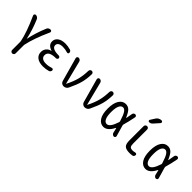

<svg xmlns="http://www.w3.org/2000/svg" viewBox="138 -1882 3224 3224"><g transform="rotate(45 1750.0 -270.5)"><path d="M206.1 -31.2Q170.9 -208 47.9 -478.5Q41 -492.2 49.3 -505.9Q57.6 -519.5 74.2 -519.5Q93.8 -519.5 110.8 -508.3Q127.9 -497.1 136.7 -477.5Q212.9 -297.9 248 -128.9Q248 -127.9 249 -127.9Q250 -127.9 250 -128.9Q285.2 -298.8 361.3 -480.5Q369.1 -499 386.2 -509.3Q403.3 -519.5 423.8 -519.5Q439.5 -519.5 448.2 -506.3Q457 -493.2 450.2 -478.5Q330.1 -213.9 292 -31.2Q290 -24.4 290 -8.8V178.7Q290 195.3 277.8 207.5Q265.6 219.7 249 219.7Q232.4 219.7 220.2 208Q208 196.3 208 178.7V-8.8Q208 -17.6 206.1 -31.2Z M685.5 -276.4Q686.5 -276.4 686.5 -278.3Q686.5 -279.3 685.5 -279.3Q579.1 -311.5 580.1 -400.4Q580.1 -457 629.9 -493.7Q679.7 -530.3 767.6 -530.3Q823.2 -530.3 888.7 -511.7Q903.3 -507.8 912.6 -494.6Q921.9 -481.4 921.9 -464.8Q921.9 -452.1 911.6 -445.3Q901.4 -438.5 888.7 -442.4Q831.1 -460.9 775.4 -460.9Q718.8 -460.9 690.4 -441.9Q662.1 -422.9 662.1 -389.6Q662.1 -308.6 824.2 -308.6H827.1Q839.8 -308.6 850.1 -299.3Q860.4 -290 860.4 -275.9Q860.4 -261.7 850.1 -252.4Q839.8 -243.2 827.1 -243.2H824.2Q654.3 -243.2 654.3 -144.5Q654.3 -103.5 684.1 -81.1Q713.9 -58.6 772.5 -58.6Q832 -58.6 894.5 -79.1Q906.2 -83 917 -75.7Q927.7 -68.4 927.7 -54.7Q927.7 -39.1 918.5 -25.4Q909.2 -11.7 893.6 -7.8Q832 9.8 767.6 9.8Q674.8 9.8 623.5 -30.3Q572.3 -70.3 572.3 -139.6Q572.3 -190.4 603 -228Q633.8 -265.6 685.5 -276.4Z M1177.7 -52.7 1059.6 -478.5Q1055.7 -494.1 1065.4 -506.8Q1075.2 -519.5 1090.8 -519.5Q1109.4 -519.5 1124.5 -507.8Q1139.6 -496.1 1143.6 -477.5L1249 -60.5Q1249 -59.6 1250 -59.6Q1252 -59.6 1252 -61.5Q1309.6 -174.8 1334 -268.1Q1358.4 -361.3 1361.3 -478.5Q1362.3 -495.1 1373.5 -507.3Q1384.8 -519.5 1402.3 -519.5Q1419.9 -519.5 1431.6 -507.3Q1443.4 -495.1 1442.4 -477.5Q1439.5 -362.3 1414.6 -269.5Q1389.6 -176.8 1328.1 -49.8Q1317.4 -26.4 1295.9 -13.2Q1274.4 0 1248 0Q1223.6 0 1204.1 -14.6Q1184.6 -29.3 1177.7 -52.7Z M1677.7 -52.7 1559.6 -478.5Q1555.7 -494.1 1565.4 -506.8Q1575.2 -519.5 1590.8 -519.5Q1609.4 -519.5 1624.5 -507.8Q1639.6 -496.1 1643.6 -477.5L1749 -60.5Q1749 -59.6 1750 -59.6Q1752 -59.6 1752 -61.5Q1809.6 -174.8 1834 -268.1Q1858.4 -361.3 1861.3 -478.5Q1862.3 -495.1 1873.5 -507.3Q1884.8 -519.5 1902.3 -519.5Q1919.9 -519.5 1931.6 -507.3Q1943.4 -495.1 1942.4 -477.5Q1939.5 -362.3 1914.6 -269.5Q1889.6 -176.8 1828.1 -49.8Q1817.4 -26.4 1795.9 -13.2Q1774.4 0 1748 0Q1723.6 0 1704.1 -14.6Q1684.6 -29.3 1677.7 -52.7Z M2210 -457Q2168.9 -457 2144.5 -409.2Q2120.1 -361.3 2120.1 -259.8Q2120.1 -160.2 2144.5 -111.8Q2168.9 -63.5 2210 -63.5Q2281.2 -63.5 2335.9 -235.4Q2338.9 -246.1 2335.9 -257.8Q2300.8 -372.1 2271.5 -414.6Q2242.2 -457 2210 -457ZM2202.1 9.8Q2128.9 9.8 2083.5 -59.1Q2038.1 -127.9 2038.1 -259.8Q2038.1 -390.6 2083 -460.4Q2127.9 -530.3 2202.1 -530.3Q2252 -530.3 2288.6 -497.6Q2325.2 -464.8 2365.2 -371.1Q2366.2 -369.1 2368.7 -369.6Q2371.1 -370.1 2372.1 -372.1Q2383.8 -427.7 2391.6 -482.4Q2394.5 -499 2407.2 -509.3Q2419.9 -519.5 2435.5 -519.5Q2450.2 -519.5 2460.4 -507.8Q2470.7 -496.1 2467.8 -481.4Q2442.4 -351.6 2414.1 -255.9Q2412.1 -247.1 2415 -235.4Q2436.5 -169.9 2471.7 -39.1Q2475.6 -25.4 2466.8 -12.7Q2458 0 2443.4 0Q2426.8 0 2412.6 -11.2Q2398.4 -22.5 2393.6 -38.1Q2383.8 -83 2373 -126Q2372.1 -128.9 2369.6 -129.9Q2367.2 -130.9 2365.2 -127.9Q2296.9 9.8 2202.1 9.8Z M2890.6 -65.4Q2903.3 -68.4 2913.6 -60.5Q2923.8 -52.7 2923.8 -40Q2923.8 -30.3 2919.9 -20.5Q2916 -10.7 2908.7 -4.4Q2901.4 2 2890.6 3.9Q2857.4 9.8 2824.2 9.8Q2740.2 9.8 2707 -22.5Q2673.8 -54.7 2673.8 -139.6V-478.5Q2673.8 -495.1 2686 -507.3Q2698.2 -519.5 2715.8 -519.5Q2733.4 -519.5 2744.6 -507.8Q2755.9 -496.1 2755.9 -478.5V-150.4Q2755.9 -94.7 2772 -75.7Q2788.1 -56.6 2834 -56.6Q2858.4 -57.6 2890.6 -65.4ZM2689.5 -589.8Q2677.7 -589.8 2671.4 -602.1Q2665 -614.3 2670.9 -624L2725.6 -710Q2740.2 -733.4 2766.1 -746.6Q2792 -759.8 2819.3 -759.8Q2836.9 -759.8 2843.8 -743.7Q2850.6 -727.5 2838.9 -714.8L2754.9 -620.1Q2729.5 -589.8 2689.5 -589.8Z M3210 -457Q3168.9 -457 3144.5 -409.2Q3120.1 -361.3 3120.1 -259.8Q3120.1 -160.2 3144.5 -111.8Q3168.9 -63.5 3210 -63.5Q3281.2 -63.5 3335.9 -235.4Q3338.9 -246.1 3335.9 -257.8Q3300.8 -372.1 3271.5 -414.6Q3242.2 -457 3210 -457ZM3202.1 9.8Q3128.9 9.8 3083.5 -59.1Q3038.1 -127.9 3038.1 -259.8Q3038.1 -390.6 3083 -460.4Q3127.9 -530.3 3202.1 -530.3Q3252 -530.3 3288.6 -497.6Q3325.2 -464.8 3365.2 -371.1Q3366.2 -369.1 3368.7 -369.6Q3371.1 -370.1 3372.1 -372.1Q3383.8 -427.7 3391.6 -482.4Q3394.5 -499 3407.2 -509.3Q3419.9 -519.5 3435.5 -519.5Q3450.2 -519.5 3460.4 -507.8Q3470.7 -496.1 3467.8 -481.4Q3442.4 -351.6 3414.1 -255.9Q3412.1 -247.1 3415 -235.4Q3436.5 -169.9 3471.7 -39.1Q3475.6 -25.4 3466.8 -12.7Q3458 0 3443.4 0Q3426.8 0 3412.6 -11.2Q3398.4 -22.5 3393.6 -38.1Q3383.8 -83 3373 -126Q3372.1 -128.9 3369.6 -129.9Q3367.2 -130.9 3365.2 -127.9Q3296.9 9.8 3202.1 9.8Z"/></g></svg>

Font: Rounded-X Mgen+ 1m regular
Style: Regular
Weight: 400
Designer: [Source Han Sans]
Ryoko NISHIZUKA  (kana & ideographs); Paul D. Hunt (Latin, Greek & Cyrillic); Wenlong ZHANG  (bopomofo
Version: Version 1.059.20150602